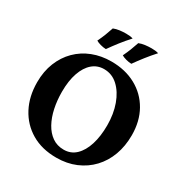

<svg xmlns="http://www.w3.org/2000/svg" viewBox="-200 -1037 1149 1201"><g transform="rotate(30 374.5 -436.5)"><path d="M374 9Q269.6 9 193.8 -35.8Q118 -80.6 76.5 -159.3Q35 -238 35 -340.6Q35 -419 60.5 -482.5Q86 -546 131.6 -591.4Q177.2 -636.8 239 -660.9Q300.8 -685 374 -685Q474.4 -685 551.2 -643Q628 -601 671 -525.1Q714 -449.2 714 -348.4Q714 -270.2 690 -204.9Q666 -139.6 620.9 -91.8Q575.8 -44 513.2 -17.5Q450.6 9 374 9ZM389.2 -57.4Q440.4 -57.4 476.1 -91.5Q511.8 -125.6 530.8 -186Q549.8 -246.4 549.8 -325.4Q549.8 -407.6 525.7 -474.3Q501.6 -541 458.5 -580.9Q415.4 -620.8 357.8 -620.8Q309.6 -620.8 274.2 -590.3Q238.8 -559.8 219 -502.7Q199.2 -445.6 199.2 -365.8Q199.2 -304.6 211 -248.9Q222.8 -193.2 246.5 -150.2Q270.2 -107.2 305.7 -82.3Q341.2 -57.4 389.2 -57.4ZM487.6 -734.4Q467.8 -735 447.5 -740.6Q427.2 -746.2 415 -753.8Q430.2 -785.4 440.4 -811.5Q450.6 -837.6 460.6 -868Q480.6 -876 503.8 -878.9Q527 -881.8 549.4 -881.8Q563.6 -881.8 576.5 -880.4Q589.4 -879 599.6 -875.4Q567.6 -840.2 539.7 -804.5Q511.8 -768.8 487.6 -734.4ZM303.6 -734.4Q283.8 -735 263.5 -740.6Q243.2 -746.2 231 -753.8Q246.2 -785.4 256.4 -811.5Q266.6 -837.6 276.6 -868Q296.6 -876 319.8 -878.9Q343 -881.8 365.4 -881.8Q379.6 -881.8 392.5 -880.4Q405.4 -879 415.6 -875.4Q383.2 -840.2 355.5 -804.5Q327.8 -768.8 303.6 -734.4Z"/></g></svg>

Font: Vollkorn
Style: Regular
Weight: 400
Designer: Friedrich Althausen
Foundry: Friedrich Althausen
Version: Version 4.104